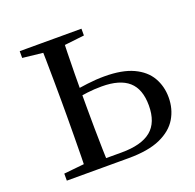

<svg xmlns="http://www.w3.org/2000/svg" viewBox="-98 -618 730 719"><g transform="rotate(-20 267.5 -258.0)"><path d="M175 0V-29H280Q359 -29 397.5 -60.5Q436 -92 436 -160Q436 -225 401 -256Q366 -287 294 -287Q264 -287 236 -283.5Q208 -280 179 -274V-305Q213 -310 247.5 -314.5Q282 -319 316 -319Q387 -319 431 -298.5Q475 -278 495.5 -242.5Q516 -207 516 -163Q516 -117 494 -80Q472 -43 424 -21.5Q376 0 297 0ZM131 0Q132 -24 132.5 -65Q133 -106 133.5 -150Q134 -194 134 -229V-288Q134 -322 133.5 -366Q133 -410 132.5 -451Q132 -492 131 -516H219Q218 -492 217 -451Q216 -410 215.5 -366Q215 -322 215 -287V-229Q215 -194 215.5 -150Q216 -106 217 -65Q218 -24 219 0ZM51 -489V-516H297V-489L192 -477H159ZM51 0V-28L159 -39H177V0Z"/></g></svg>

Font: Noto Serif TC
Style: Regular
Weight: 400
Designer: Ryoko NISHIZUKA  (kana & ideographs); Frank Grießhammer (Latin, Greek & Cyrillic); Wenlong ZHANG  (bopomofo); Sandoll Co
Foundry: Adobe
Version: Version 2.003-H1;hotconv 1.1.1;makeotfexe 2.6.0